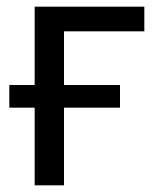

<svg xmlns="http://www.w3.org/2000/svg" viewBox="-20 -556 474 576"><path d="M413 -536V-462H172V-301H340V-233H172V0H84V-233H8V-301H84V-536Z"/></svg>

Font: Go Noto Kurrent-Regular
Style: Regular
Weight: 400
Designer: Monotype Design Team
Foundry: Monotype Imaging Inc.
Version: Version 2.012; ttfautohint (v1.8.4.7-5d5b)